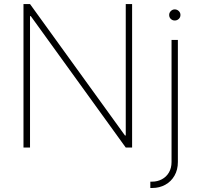

<svg xmlns="http://www.w3.org/2000/svg" viewBox="-20 -727 979 946"><path d="M630.9 0H599.6L131.8 -647.5H127.9V0H95.7V-707H127.9L595.7 -59.6H599.6V-707H630.9ZM856.4 -530.3V71.3Q856.4 109.4 839.8 138.4Q823.2 167.5 794.4 183.3Q765.6 199.2 730.5 199.2H720.7V168H729.5Q755.9 168 777.8 156.2Q799.8 144.5 812.5 122.6Q825.2 100.6 825.2 71.3V-530.3ZM813.5 -653.3Q813.5 -664.6 821.8 -672.6Q830.1 -680.7 840.8 -680.7Q852.5 -680.7 860.8 -672.6Q869.1 -664.6 869.1 -653.3Q869.1 -641.6 860.8 -633.8Q852.5 -626 840.8 -626Q829.6 -626 821.5 -633.8Q813.5 -641.6 813.5 -653.3Z"/></svg>

Font: Pretendard JP Thin
Style: Regular
Weight: 100
Designer: Base glyphs from Inter by Rasmus Andersson; Hangeul glyphs from Noto Sans CJK(Source Han Sans) by Jang Soo-young and Kan
Foundry: Kil Hyung-jin
Version: Version 1.309